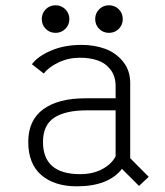

<svg xmlns="http://www.w3.org/2000/svg" viewBox="-20 -678 610 710"><path d="M185.5 -556.5Q164 -556.5 149.2 -571.2Q134.5 -586 134.5 -607.5Q134.5 -629 149.2 -643.8Q164 -658.5 185.5 -658.5Q206.5 -658.5 221.5 -643.8Q236.5 -629 236.5 -607.5Q236.5 -586 221.5 -571.2Q206.5 -556.5 185.5 -556.5ZM419.2 -571.2Q404.5 -556.5 383 -556.5Q361.5 -556.5 346.8 -571.2Q332 -586 332 -607.5Q332 -629 346.8 -643.8Q361.5 -658.5 383 -658.5Q404.5 -658.5 419.2 -643.8Q434 -629 434 -607.5Q434 -586 419.2 -571.2ZM494 9.5 431 -53.5Q380.5 11 264 11Q181.5 11 133 -30.5Q84.5 -72 84.5 -153.5Q84.5 -233.5 140 -274Q195.5 -314.5 295.5 -314.5H407.5V-360Q407.5 -397 388.2 -421.2Q369 -445.5 340.2 -455Q311.5 -464.5 274.5 -464.5Q233 -464.5 196.2 -447Q159.5 -429.5 142 -406L98 -440.5Q120.5 -470.5 169.5 -491.2Q218.5 -512 281.5 -512Q329 -512 368.8 -497.5Q408.5 -483 435 -450.2Q461.5 -417.5 461.5 -371V-93L530 -24ZM276.5 -34Q324 -34 358.5 -52.8Q393 -71.5 407.5 -100V-270H301.5Q222 -270 180.5 -242.8Q139 -215.5 139 -153Q139 -34 276.5 -34Z"/></svg>

Font: League Mono Narrow UltraLight
Style: Regular
Weight: 200
Width: 3
Designer: Tyler Finck
Foundry: The League of Moveable Type / Tyler Finck
Version: Version 2.210